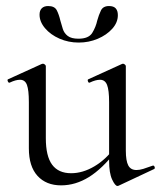

<svg xmlns="http://www.w3.org/2000/svg" viewBox="-20 -606 533 636"><path d="M182.4 8Q133 8 104.3 -23.4Q75.6 -54.8 75.6 -114.6V-268Q75.6 -307.4 69.3 -324.6Q63 -341.8 46.2 -341.8Q32 -341.8 12.4 -332.4Q8.4 -330.6 5.9 -336.6Q3.4 -342.6 7.2 -343.6L118 -394Q120.2 -395 122.2 -395Q124.8 -395 128.3 -392.5Q131.8 -390 131.8 -386.8V-148.2Q131.8 -88.6 152.7 -60.4Q173.6 -32.2 215.6 -32.2Q254.2 -32.2 292.8 -55.1Q331.4 -78 359.6 -117.4L364.8 -106.2Q318.8 -46.8 274.4 -19.4Q230 8 182.4 8ZM396.8 -386.8V-107.2Q396.8 -73.2 404.9 -58Q413 -42.8 432 -42.8Q442.2 -42.8 454.7 -46.6Q467.2 -50.4 485 -57Q489.8 -59 492 -53.5Q494.2 -48 490.4 -46L373.2 9Q371.2 10 369 10Q361.4 10 351.4 -11.4Q341.4 -32.8 341.4 -73.2V-268Q341.4 -307.4 334.7 -324.6Q328 -341.8 311.2 -341.8Q297 -341.8 277.2 -332.4Q273.4 -330.6 271.3 -336.6Q269.2 -342.6 273 -343.6L383.8 -394Q385.8 -395 387.2 -395Q389.8 -395 393.3 -392.5Q396.8 -390 396.8 -386.8ZM239.8 -477.8Q273.6 -477.8 285.5 -497Q297.4 -516.2 302.2 -538.4Q307.2 -556.4 314.3 -571.2Q321.4 -586 341.2 -586Q356.4 -586 363.4 -578.2Q370.4 -570.4 370.4 -555.8Q370.4 -531.4 351.8 -510.7Q333.2 -490 303.7 -477.5Q274.2 -465 240.8 -465Q206.6 -465 177 -478Q147.4 -491 129.2 -512.5Q111 -534 111 -557.4Q111 -571.2 118.4 -578.6Q125.8 -586 139.6 -586Q160.8 -586 168 -572.1Q175.2 -558.2 180 -537.6Q183.6 -524.6 188 -510.4Q192.4 -496.2 204.3 -487Q216.2 -477.8 239.8 -477.8Z"/></svg>

Font: Cormorant Infant Light
Style: Regular
Weight: 300
Designer: Christian Thalmann (Catharsis Fonts)
Foundry: Catharsis Fonts
Version: Version 4.001